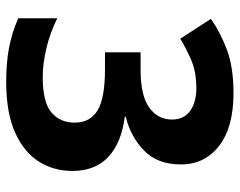

<svg xmlns="http://www.w3.org/2000/svg" viewBox="-97 -667 774 620"><g transform="rotate(90 290.0 -357.0)"><path d="M511 -554Q511 -479 466.5 -435.5Q422 -392 357 -376V-373Q442 -362 487 -319.5Q532 -277 532 -204Q532 -143 501.5 -95Q471 -47 407.5 -18.5Q344 10 244 10Q181 10 132.5 0.5Q84 -9 39 -29V-155Q85 -132 135 -120Q185 -108 229 -108Q310 -108 343 -136Q376 -164 376 -211Q376 -261 336.5 -285Q297 -309 204 -309H149V-424H205Q289 -424 327.5 -452Q366 -480 366 -525Q366 -564 338 -584Q310 -604 264 -604Q211 -604 171.5 -586.5Q132 -569 105 -552L41 -651Q83 -681 140 -702.5Q197 -724 281 -724Q391 -724 451 -677.5Q511 -631 511 -554Z"/></g></svg>

Font: Noto Sans Syriac
Style: Bold
Weight: 700
Designer: Patrick Giasson and the Monotype Design Team
Foundry: Monotype Imaging Inc.
Version: Version 3.000; ttfautohint (v1.8.4.7-5d5b)